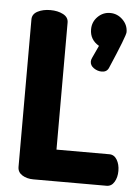

<svg xmlns="http://www.w3.org/2000/svg" viewBox="-53 -783 600 825"><g transform="rotate(5 247.0 -370.5)"><path d="M438 0H122Q94 0 74 -12.5Q54 -25 54 -48V-684Q54 -707 77 -719Q100 -731 132 -731Q164 -731 187 -719Q210 -707 210 -684V-136H438Q459 -136 471 -116Q483 -96 483 -68Q483 -40 471 -20Q459 0 438 0ZM466 -665Q466 -649 404 -505Q396 -487 374 -487Q356 -487 340 -498Q324 -509 324 -526Q324 -534 328 -542L353 -596Q313 -619 313 -664Q313 -696 335.5 -718.5Q358 -741 389 -741Q420 -741 443 -718.5Q466 -696 466 -665Z"/></g></svg>

Font: Dosis
Style: ExtraBold
Weight: 800
Designer: EdgarTolentino, PabloImpallari, IginoMarini
Foundry: EdgarTolentino, PabloImpallari, IginoMarini
Version: Version 1.007